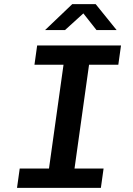

<svg xmlns="http://www.w3.org/2000/svg" viewBox="-20 -905 640 925"><path d="M62 0 75 -93H216L286 -593H146L159 -686H563L550 -593H409L339 -93H479L466 0ZM197 -760 328 -885H441L542 -760H445L367 -859H402L293 -760Z"/></svg>

Font: Chivo Mono Medium
Style: Italic
Weight: 500
Italic angle: -8.05°
Monospace: yes
Designer: Hector Gatti
Foundry: Omnibus-Type
Version: Version 1.008